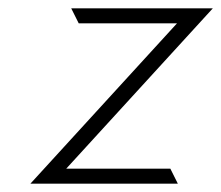

<svg xmlns="http://www.w3.org/2000/svg" viewBox="-20 -471 531 461"><path d="M53 -30H407L389 -66H139L491 -451H151L169 -415H405Z"/></svg>

Font: Charger Sport
Style: HLNrwObl
Weight: 100
Designer: Jasper
Foundry: Cannot Into Space Fonts
Version: Version 1.1